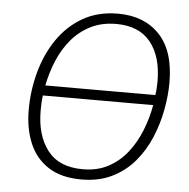

<svg xmlns="http://www.w3.org/2000/svg" viewBox="-52 -777 823 838"><g transform="rotate(5 359.0 -357.5)"><path d="M335 9.8Q245.6 9.8 189.2 -27.1Q132.8 -64 106.2 -127.9Q79.6 -191.9 79.6 -272.5Q79.6 -358.4 101.8 -439.5Q124 -520.5 168.2 -585Q212.4 -649.4 278.3 -687.3Q344.2 -725.1 432.1 -725.1Q546.9 -725.1 614 -654.3Q681.2 -583.5 681.2 -444.8Q681.2 -388.2 669.4 -325.4Q657.7 -262.7 632.8 -203.1Q607.9 -143.6 567.4 -95.5Q526.9 -47.4 469.2 -18.8Q411.6 9.8 335 9.8ZM142.6 -385.3H624.5Q627 -400.9 627.9 -416Q628.9 -431.2 628.9 -445.3Q628.9 -554.7 578.4 -617.2Q527.8 -679.7 428.2 -679.7Q365.2 -679.7 316.7 -655.5Q268.1 -631.3 233.2 -589.8Q198.2 -548.3 176 -495.6Q153.8 -442.9 142.6 -385.3ZM336.9 -35.2Q400.9 -35.2 449.2 -61.3Q497.6 -87.4 531.7 -131.1Q565.9 -174.8 587.4 -229.2Q608.9 -283.7 619.1 -340.8H135.7Q133.3 -324.2 132.6 -307.1Q131.8 -290 131.8 -273.9Q131.8 -166.5 182.1 -100.8Q232.4 -35.2 336.9 -35.2Z"/></g></svg>

Font: Open Sans Light
Style: Italic
Weight: 300
Italic angle: -12°
Designer: Monotype Design Team
Foundry: Monotype Imaging Inc.
Version: Version 3.003; ttfautohint (v1.8.4)